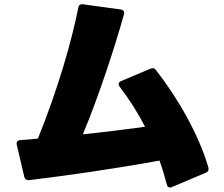

<svg xmlns="http://www.w3.org/2000/svg" viewBox="-20 -814 1040 892"><path d="M115 23C278 3 497 -27 721 -68C734 -32 745 5 755 43C758 56 767 60 779 55L937 -12C948 -17 951 -25 948 -36C905 -186 806 -359 705 -488C698 -498 689 -499 679 -495L542 -437C535 -434 531 -429 531 -423C531 -419 533 -415 536 -411C581 -352 620 -291 654 -225C572 -214 471 -201 365 -190C437 -362 514 -596 556 -748C559 -760 554 -768 541 -770L366 -794C354 -796 346 -791 344 -779C313 -624 250 -402 156 -170C128 -167 101 -165 74 -163C61 -162 55 -154 58 -141L93 8C96 19 103 24 115 23Z"/></svg>

Font: LINE Seed JP_OTF ExtraBold
Style: Regular
Weight: 800
Designer: LY Corporation & Fontrix & Fontworks
Version: Version 1.013